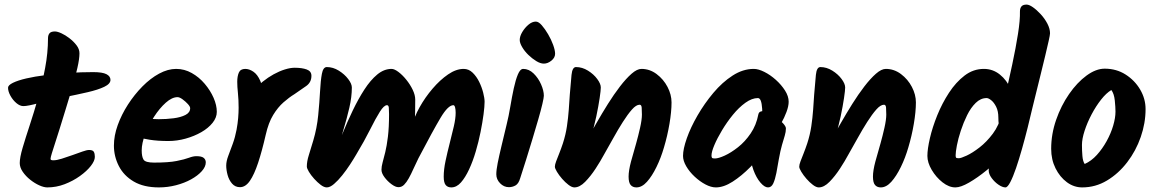

<svg xmlns="http://www.w3.org/2000/svg" viewBox="-20 -828 5033 836"><path d="M326 -596Q326 -572 317 -532.5Q308 -493 294.5 -446.5Q281 -400 266 -352.5Q251 -305 239 -265Q230 -236 221 -208.5Q212 -181 206 -161.5Q200 -142 200 -136Q200 -130 212 -130Q227 -130 249 -137Q271 -144 295 -152.5Q319 -161 338.5 -168Q358 -175 368 -175Q384 -175 388.5 -167Q393 -159 393 -145Q393 -128 375.5 -105.5Q358 -83 328 -61.5Q298 -40 261.5 -26Q225 -12 186 -12Q171 -12 151 -21Q131 -30 111.5 -45.5Q92 -61 79 -80Q66 -99 66 -118Q66 -142 78.5 -184.5Q91 -227 109.5 -283Q128 -339 146 -402.5Q164 -466 176.5 -532Q189 -598 189 -661Q189 -675 195.5 -683Q202 -691 219 -691Q230 -691 247.5 -683Q265 -675 283 -661Q301 -647 313.5 -630.5Q326 -614 326 -596ZM386 -514Q426 -514 443.5 -505Q461 -496 461 -480Q461 -463 434 -450Q407 -437 361.5 -426.5Q316 -416 261 -405Q200 -393 150.5 -379.5Q101 -366 82 -366Q67 -366 51.5 -379Q36 -392 25.5 -411Q15 -430 15 -446Q15 -457 36.5 -467.5Q58 -478 94.5 -486.5Q131 -495 179 -501Q227 -507 280 -510.5Q333 -514 386 -514Z M747 -528Q783 -528 815 -510Q847 -492 871.5 -463Q896 -434 910 -402Q924 -370 924 -341Q924 -316 905.5 -293Q887 -270 856.5 -252.5Q826 -235 788.5 -224.5Q751 -214 713 -214Q667 -214 632 -219.5Q597 -225 576 -232L587 -318Q601 -315 625.5 -312Q650 -309 671 -309Q704 -309 735.5 -313Q767 -317 787.5 -327.5Q808 -338 808 -357Q808 -364 798 -375Q788 -386 775 -395.5Q762 -405 753 -405Q729 -405 702 -381Q675 -357 651 -320Q627 -283 612 -243.5Q597 -204 597 -173Q597 -146 605 -133Q613 -120 651 -120Q714 -120 749 -127Q784 -134 802.5 -141Q821 -148 835 -148Q858 -148 867 -140.5Q876 -133 876 -121Q876 -102 858.5 -82.5Q841 -63 812 -47Q783 -31 746.5 -21.5Q710 -12 672 -12Q606 -12 562.5 -37.5Q519 -63 497.5 -105Q476 -147 476 -194Q476 -237 492.5 -283Q509 -329 537 -372.5Q565 -416 600 -451.5Q635 -487 673 -507.5Q711 -528 747 -528Z M1126 -398Q1126 -373 1121 -343.5Q1116 -314 1106 -285L1083 -431Q1101 -454 1124 -472.5Q1147 -491 1171.5 -504.5Q1196 -518 1220 -525.5Q1244 -533 1263 -533Q1295 -533 1315.5 -525.5Q1336 -518 1336 -498Q1336 -470 1314 -454Q1292 -438 1262 -418Q1239 -404 1214.5 -382.5Q1190 -361 1169.5 -327.5Q1149 -294 1137 -241Q1121 -171 1104 -119.5Q1087 -68 1068 -40.5Q1049 -13 1025 -13Q1004 -13 990.5 -28.5Q977 -44 971 -66Q965 -88 965 -107Q965 -126 974 -149.5Q983 -173 993.5 -202Q1004 -231 1010 -263Q1015 -290 1017 -314Q1019 -338 1019 -359Q1019 -394 1016 -422.5Q1013 -451 1013 -472Q1013 -496 1020 -512Q1027 -528 1048 -528Q1065 -528 1083 -516Q1101 -504 1113.5 -475.5Q1126 -447 1126 -398Z M1512 -447Q1512 -406 1501 -358.5Q1490 -311 1474.5 -260Q1459 -209 1444 -156L1430 -149Q1450 -194 1471 -245.5Q1492 -297 1516 -347Q1540 -397 1566.5 -438Q1593 -479 1622.5 -503.5Q1652 -528 1685 -528Q1697 -528 1714.5 -515Q1732 -502 1749 -481Q1766 -460 1777 -437Q1788 -414 1788 -394Q1788 -377 1787.5 -343.5Q1787 -310 1785 -278L1774 -280Q1783 -318 1807 -361Q1831 -404 1863.5 -442Q1896 -480 1931 -504Q1966 -528 1999 -528Q2021 -528 2038 -511.5Q2055 -495 2066.5 -471.5Q2078 -448 2084 -424Q2090 -400 2090 -385Q2090 -365 2085.5 -330.5Q2081 -296 2072.5 -253.5Q2064 -211 2051.5 -168.5Q2039 -126 2022.5 -90.5Q2006 -55 1987 -33.5Q1968 -12 1945 -12Q1929 -12 1920.5 -22.5Q1912 -33 1912 -59Q1912 -90 1920 -127.5Q1928 -165 1938 -204Q1948 -243 1956 -277.5Q1964 -312 1964 -337Q1964 -351 1961.5 -360.5Q1959 -370 1954 -370Q1931 -370 1898.5 -315.5Q1866 -261 1802 -139Q1790 -115 1780 -92.5Q1770 -70 1760 -52Q1750 -34 1739.5 -23.5Q1729 -13 1715 -13Q1702 -13 1684.5 -26Q1667 -39 1654 -56.5Q1641 -74 1641 -89Q1641 -103 1646 -121Q1651 -139 1657.5 -165.5Q1664 -192 1669 -232.5Q1674 -273 1674 -331Q1674 -348 1673 -359Q1672 -370 1665 -370Q1652 -370 1634 -341.5Q1616 -313 1591.5 -264Q1567 -215 1531 -155Q1520 -136 1504 -111.5Q1488 -87 1470 -64.5Q1452 -42 1434.5 -27Q1417 -12 1403 -12Q1391 -12 1376.5 -23Q1362 -34 1348 -49.5Q1334 -65 1325 -80Q1316 -95 1316 -103Q1316 -125 1324.5 -152Q1333 -179 1344 -216Q1360 -270 1365.5 -326Q1371 -382 1373.5 -429.5Q1376 -477 1381.5 -506.5Q1387 -536 1403 -536Q1430 -536 1455 -520.5Q1480 -505 1496 -484Q1512 -463 1512 -447Z M2258 -528Q2283 -528 2303.5 -508Q2324 -488 2336 -460.5Q2348 -433 2348 -411Q2348 -403 2341.5 -375Q2335 -347 2323.5 -307.5Q2312 -268 2298.5 -223Q2285 -178 2271 -133.5Q2257 -89 2245 -52Q2238 -28 2224.5 -20.5Q2211 -13 2196 -13Q2174 -13 2157.5 -30Q2141 -47 2141 -69Q2141 -88 2147 -118Q2153 -148 2163 -190Q2173 -232 2186 -286Q2195 -322 2202 -364Q2209 -406 2217 -443Q2225 -480 2235 -504Q2245 -528 2258 -528ZM2397 -594Q2397 -577 2381 -564Q2365 -551 2348 -551Q2333 -551 2315 -562Q2297 -573 2280.5 -589Q2264 -605 2253.5 -623Q2243 -641 2243 -654Q2243 -670 2254 -688.5Q2265 -707 2281 -720.5Q2297 -734 2313 -734Q2325 -734 2339 -718Q2353 -702 2366.5 -679Q2380 -656 2388.5 -632.5Q2397 -609 2397 -594Z M2596 -447Q2596 -435 2591 -401Q2586 -367 2576.5 -321.5Q2567 -276 2552 -229Q2537 -182 2517 -144L2500 -158Q2513 -180 2533 -215Q2553 -250 2577 -292Q2601 -334 2627 -375.5Q2653 -417 2679.5 -451.5Q2706 -486 2730 -507Q2754 -528 2773 -528Q2809 -528 2839 -505.5Q2869 -483 2886.5 -449.5Q2904 -416 2904 -382Q2904 -342 2895 -289Q2886 -236 2871 -186Q2858 -141 2838.5 -101Q2819 -61 2797 -36.5Q2775 -12 2751 -12Q2735 -12 2726 -22.5Q2717 -33 2717 -59Q2717 -85 2727.5 -124.5Q2738 -164 2750 -204Q2759 -236 2767 -271.5Q2775 -307 2775 -329Q2775 -347 2774 -359.5Q2773 -372 2765 -372Q2750 -372 2731.5 -351Q2713 -330 2692 -297Q2671 -264 2650 -226Q2629 -188 2610 -155Q2595 -127 2573.5 -94Q2552 -61 2528 -36.5Q2504 -12 2481 -12Q2470 -12 2455.5 -23Q2441 -34 2427.5 -49.5Q2414 -65 2405 -80Q2396 -95 2396 -102Q2396 -111 2401.5 -125.5Q2407 -140 2415 -160Q2423 -180 2431 -204Q2443 -241 2448.5 -278Q2454 -315 2456.5 -350Q2459 -385 2461 -416Q2465 -468 2468.5 -502Q2472 -536 2488 -536Q2515 -536 2540 -520.5Q2565 -505 2580.5 -484Q2596 -463 2596 -447Z M3414 -385Q3414 -366 3404.5 -340.5Q3395 -315 3381.5 -291.5Q3368 -268 3354 -252.5Q3340 -237 3331 -237Q3315 -237 3307.5 -254.5Q3300 -272 3300 -301Q3300 -333 3298.5 -355.5Q3297 -378 3292.5 -389.5Q3288 -401 3280 -401Q3254 -401 3225.5 -380.5Q3197 -360 3171 -328Q3145 -296 3124 -261Q3103 -226 3090.5 -196.5Q3078 -167 3078 -151Q3078 -143 3080.5 -140.5Q3083 -138 3093 -138Q3108 -138 3135.5 -150.5Q3163 -163 3193.5 -187Q3224 -211 3248.5 -247Q3273 -283 3282 -330Q3284 -339 3291 -342Q3298 -345 3311 -345Q3317 -345 3331.5 -336.5Q3346 -328 3362.5 -315.5Q3379 -303 3390.5 -290Q3402 -277 3402 -269Q3402 -254 3397 -237.5Q3392 -221 3385 -197Q3378 -173 3371 -134Q3366 -103 3360.5 -75Q3355 -47 3347 -29.5Q3339 -12 3324 -12Q3309 -12 3291 -33Q3273 -54 3260.5 -88Q3248 -122 3248 -162Q3248 -200 3257 -239Q3266 -278 3288 -312L3373 -260Q3352 -225 3319 -182.5Q3286 -140 3247.5 -101Q3209 -62 3170 -37Q3131 -12 3097 -12Q3076 -12 3051.5 -25Q3027 -38 3004.5 -59Q2982 -80 2968 -104Q2954 -128 2954 -149Q2954 -179 2970.5 -226Q2987 -273 3017 -325Q3047 -377 3086 -423.5Q3125 -470 3170 -499Q3215 -528 3262 -528Q3282 -528 3308 -515Q3334 -502 3358 -480.5Q3382 -459 3398 -434Q3414 -409 3414 -385Z M3660 -447Q3660 -435 3655 -401Q3650 -367 3640.5 -321.5Q3631 -276 3616 -229Q3601 -182 3581 -144L3564 -158Q3577 -180 3597 -215Q3617 -250 3641 -292Q3665 -334 3691 -375.5Q3717 -417 3743.5 -451.5Q3770 -486 3794 -507Q3818 -528 3837 -528Q3873 -528 3903 -505.5Q3933 -483 3950.5 -449.5Q3968 -416 3968 -382Q3968 -342 3959 -289Q3950 -236 3935 -186Q3922 -141 3902.5 -101Q3883 -61 3861 -36.5Q3839 -12 3815 -12Q3799 -12 3790 -22.5Q3781 -33 3781 -59Q3781 -85 3791.5 -124.5Q3802 -164 3814 -204Q3823 -236 3831 -271.5Q3839 -307 3839 -329Q3839 -347 3838 -359.5Q3837 -372 3829 -372Q3814 -372 3795.5 -351Q3777 -330 3756 -297Q3735 -264 3714 -226Q3693 -188 3674 -155Q3659 -127 3637.5 -94Q3616 -61 3592 -36.5Q3568 -12 3545 -12Q3534 -12 3519.5 -23Q3505 -34 3491.5 -49.5Q3478 -65 3469 -80Q3460 -95 3460 -102Q3460 -111 3465.5 -125.5Q3471 -140 3479 -160Q3487 -180 3495 -204Q3507 -241 3512.5 -278Q3518 -315 3520.5 -350Q3523 -385 3525 -416Q3529 -468 3532.5 -502Q3536 -536 3552 -536Q3579 -536 3604 -520.5Q3629 -505 3644.5 -484Q3660 -463 3660 -447Z M4421 -778Q4421 -792 4427.5 -800Q4434 -808 4450 -808Q4461 -808 4477.5 -796.5Q4494 -785 4511.5 -766Q4529 -747 4540.5 -725Q4552 -703 4552 -683Q4552 -676 4546 -649.5Q4540 -623 4531 -585Q4522 -547 4511.5 -505Q4501 -463 4491.5 -424Q4482 -385 4475 -357Q4466 -318 4454.5 -272Q4443 -226 4430 -180Q4417 -134 4404 -96Q4391 -58 4379 -35Q4367 -12 4358 -12Q4345 -12 4328 -23.5Q4311 -35 4298 -52.5Q4285 -70 4285 -86Q4285 -102 4295 -148.5Q4305 -195 4321 -260.5Q4337 -326 4354.5 -400.5Q4372 -475 4387.5 -547.5Q4403 -620 4412.5 -680.5Q4422 -741 4421 -778ZM4140 -12Q4112 -12 4084 -34Q4056 -56 4037 -88Q4018 -120 4018 -149Q4018 -179 4029 -226.5Q4040 -274 4061 -326Q4082 -378 4112 -424Q4142 -470 4180 -499Q4218 -528 4264 -528Q4303 -528 4333.5 -503.5Q4364 -479 4381 -440Q4398 -401 4398 -358Q4398 -331 4393 -305Q4388 -279 4379 -262.5Q4370 -246 4358 -246Q4342 -246 4334.5 -264.5Q4327 -283 4327 -316Q4327 -344 4317.5 -363Q4308 -382 4296 -391.5Q4284 -401 4276 -401Q4250 -401 4228.5 -380Q4207 -359 4191 -326.5Q4175 -294 4163.5 -259Q4152 -224 4146.5 -195Q4141 -166 4141 -152Q4141 -144 4143 -141.5Q4145 -139 4155 -139Q4164 -139 4189 -150.5Q4214 -162 4245 -186Q4276 -210 4303 -246Q4330 -282 4341 -330Q4345 -346 4371 -346Q4378 -346 4393 -336Q4408 -326 4421 -309.5Q4434 -293 4434 -273Q4434 -256 4411.5 -224.5Q4389 -193 4353 -156.5Q4317 -120 4276.5 -87Q4236 -54 4199.5 -33Q4163 -12 4140 -12Z M4968 -353Q4968 -292 4947 -231.5Q4926 -171 4888 -121.5Q4850 -72 4800 -42Q4750 -12 4692 -12Q4656 -12 4625.5 -34.5Q4595 -57 4576 -95Q4557 -133 4557 -180Q4557 -244 4578.5 -306Q4600 -368 4635 -418.5Q4670 -469 4711 -499Q4752 -529 4790 -529Q4841 -529 4881 -503.5Q4921 -478 4944.5 -438Q4968 -398 4968 -353ZM4819 -436Q4797 -423 4774.5 -394.5Q4752 -366 4733 -330Q4714 -294 4702.5 -258.5Q4691 -223 4691 -197Q4691 -172 4693 -148.5Q4695 -125 4703 -114Q4732 -127 4756 -153.5Q4780 -180 4798.5 -213.5Q4817 -247 4827 -281Q4837 -315 4837 -342Q4837 -361 4834 -390.5Q4831 -420 4819 -436Z"/></svg>

Font: Kalam Variable Light
Style: Regular
Weight: 300
Designer: Lipi Raval, Jonny Pinhorn
Foundry: Indian Type Foundry
Version: Version 3.000